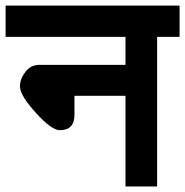

<svg xmlns="http://www.w3.org/2000/svg" viewBox="-30 -653 668 693"><path d="M42 -341.8Q42 -368.2 62 -394Q81.1 -418.9 112.8 -418.9H422.9V-520H-9.8V-632.8H618.2V-520H537.1V20H422.9V-307.1H238.8V-238.8Q238.8 -183.1 186 -183.1Q156.2 -183.1 99.1 -246.1Q42 -309.1 42 -341.8Z"/></svg>

Font: Miedinger*
Style: Bold
Weight: 700
Version: Version 001.000